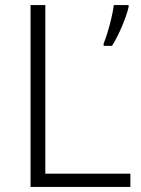

<svg xmlns="http://www.w3.org/2000/svg" viewBox="-20 -734 555 754"><path d="M100 0V-714H158V-52H492V0ZM485 -714V-706Q477 -673 459 -630.5Q441 -588 420 -554H387V-563Q394 -580 402.5 -607.5Q411 -635 417.5 -663.5Q424 -692 427 -714Z"/></svg>

Font: BC Sans Light
Style: Regular
Weight: 300
Designer: Monotype Design Team
Foundry: Monotype Imaging Inc.
Version: Version 2.000;GOOG;noto-source:20170915:90ef993387c0